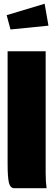

<svg xmlns="http://www.w3.org/2000/svg" viewBox="-20 -990 280 1010"><path d="M35.2 -835 15.1 -910.2 214.8 -970.2 234.9 -855ZM20 -720.2H220.2V-80.1Q220.2 -33.2 225.1 0H55.2Q34.2 0 27.1 -28.1Q20 -56.2 20 -129.9Z"/></svg>

Font: Mikodacs
Style: Regular
Weight: 400
Designer: gluk (gluksza@wp.pl)
Foundry: gluk (gluksza@wp.pl)
Version: Version 0.28